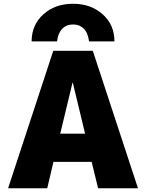

<svg xmlns="http://www.w3.org/2000/svg" viewBox="-20 -1000 776 1020"><path d="M588 -780H453Q448 -824 425.5 -847Q403 -870 368 -870Q333 -870 310.5 -847Q288 -824 283 -780H148Q148 -868 210.5 -924Q273 -980 368 -980Q463 -980 525.5 -924Q588 -868 588 -780ZM367 -560H365L300 -290H432ZM467 -140H264L231 0H23L263 -730H473L713 0H501Z"/></svg>

Font: M PLUS 1p Black
Style: Regular
Weight: 900
Version: Version 1.061